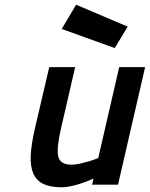

<svg xmlns="http://www.w3.org/2000/svg" viewBox="-20 -784 636 815"><path d="M596 -499 481 0H371L377 -26Q353 -15 329 -7Q309 0 285 5.5Q261 11 241 11Q193 11 163.5 -3.5Q134 -18 121 -48.5Q108 -79 110.5 -126Q113 -173 128 -238L189 -499H299L239 -239Q220 -158 227 -121.5Q234 -85 284 -85Q301 -85 320.5 -89.5Q340 -94 357 -99Q377 -105 397 -113L486 -499ZM522 -671 467 -580 242 -661 303 -764Z"/></svg>

Font: Panefresco 750wt
Style: Italic
Weight: 750
Foundry: Campivisivi & Chank Co
Version: Version 1.000